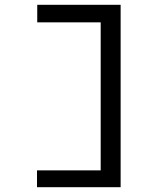

<svg xmlns="http://www.w3.org/2000/svg" viewBox="-20 -690 640 799"><path d="M482 89H134V19H399V-597H135V-670H482Z"/></svg>

Font: Inconsolata Expanded Medium
Style: Regular
Weight: 500
Width: 7
Monospace: yes
Designer: Raph Levien, Cyreal, Brenton Simpson
Foundry: Raph Levien, Cyreal, Google
Version: Version 3.001; ttfautohint (v1.8.2.53-6de2)